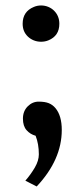

<svg xmlns="http://www.w3.org/2000/svg" viewBox="-20 -489 298 695"><path d="M71.8 165Q91.8 142.1 106.2 117.2Q120.6 92.3 120.6 69.8Q120.6 32.2 108.9 2.4Q89.4 -2.9 76.2 -17.8Q63 -32.7 63 -59.6Q63 -86.4 80.1 -103.8Q97.2 -121.1 119.9 -121.1Q142.6 -121.1 156.5 -115.5Q170.4 -109.9 180.7 -97.7Q203.6 -70.3 203.6 -18.6Q203.6 89.4 112.8 186ZM102.5 -463.9Q114.7 -469.2 128.7 -469.2Q142.6 -469.2 154.8 -464.1Q167 -459 175.8 -450.2Q194.8 -431.2 194.8 -402.8Q194.8 -358.9 154.8 -342.8Q142.6 -337.9 128.7 -337.9Q114.7 -337.9 102.5 -342.8Q90.3 -347.7 81.1 -356.4Q62 -374.5 62 -402.8Q62 -447.3 102.5 -463.9Z"/></svg>

Font: Stardos Stencil
Style: Regular
Weight: 400
Version: Version 1.000